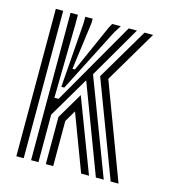

<svg xmlns="http://www.w3.org/2000/svg" viewBox="-94 -677 675 755"><g transform="rotate(15 243.5 -300.0)"><path d="M101 0V-600H131V-559.5L126 -261H143L314.5 -559.5L337.8 -600H371.2L248.8 -389.5L396.8 0H364.8L229 -359.5L131 -193.5V0ZM41 0V-600H71V0ZM425 0 277.8 -389.5 402.2 -600H437L311.5 -387.5L457 0ZM141.2 -309.5 161 -573.8V-600H191V-582.8L165.2 -389.2H175.2L261 -582.8L270.5 -600H305.5L286.5 -570.2L153.2 -309.5ZM161 0V-192L223.5 -297.8L336.8 0H304.8L218.2 -230L191 -183.8V0Z"/></g></svg>

Font: Big Shoulders Inline Display Black
Style: Regular
Weight: 900
Designer: Patric King
Foundry: XO Type Co
Version: Version 1.000